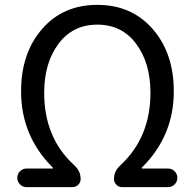

<svg xmlns="http://www.w3.org/2000/svg" viewBox="-20 -767 798 787"><path d="M88.9 0Q73.2 0 62 -11.2Q50.8 -22.5 50.8 -38.1Q50.8 -53.7 62 -64.9Q73.2 -76.2 88.9 -76.2H195.3Q197.3 -76.2 197.3 -78.1Q197.3 -80.1 195.3 -81.1Q66.4 -210 66.4 -392.6Q66.4 -548.8 152.3 -647.9Q238.3 -747.1 378.9 -747.1Q519.5 -747.1 606 -647.9Q692.4 -548.8 692.4 -392.6Q692.4 -210 562.5 -81.1Q560.5 -80.1 560.5 -78.1Q560.5 -76.2 563.5 -76.2H668.9Q684.6 -76.2 695.8 -64.9Q707 -53.7 707 -38.1Q707 -22.5 695.8 -11.2Q684.6 0 668.9 0H480.5Q466.8 0 457 -9.8Q447.3 -19.5 447.3 -33.2Q447.3 -65.4 472.7 -88.9Q596.7 -203.1 596.7 -386.7Q596.7 -508.8 538.1 -587.4Q479.5 -666 378.9 -666Q278.3 -666 219.7 -587.4Q161.1 -508.8 161.1 -386.7Q161.1 -201.2 285.2 -88.9Q310.5 -65.4 310.5 -33.2Q310.5 -19.5 300.8 -9.8Q291 0 277.3 0Z"/></svg>

Font: Gen Jyuu Gothic P Regular
Style: Regular
Weight: 400
Designer: [Source Han Sans]
Ryoko NISHIZUKA  (kana & ideographs); Paul D. Hunt (Latin, Greek & Cyrillic); Wenlong ZHANG  (bopomofo
Version: Version 1.002.20150607